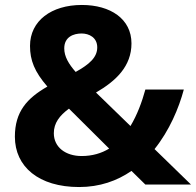

<svg xmlns="http://www.w3.org/2000/svg" viewBox="-20 -744 790 774"><path d="M310 -724C187 -724 101 -660 101 -559C101 -501 119 -455 171 -395C89 -348 40 -294 40 -193C40 -72 136 10 299 10C382 10 452 -15 510 -55L566 0H750L603 -143C663 -218 701 -308 721 -383H566C552 -332 533 -281 506 -236L367 -371C448 -418 510 -477 510 -569C510 -668 425 -724 310 -724ZM309 -609C339 -609 372 -593 372 -553C372 -513 341 -485 285 -454C257 -486 239 -516 239 -549C239 -595 276 -609 309 -609ZM258 -306 420 -145C389 -126 352 -115 309 -115C245 -115 197 -150 197 -207C197 -248 220 -278 258 -306Z"/></svg>

Font: Noto Sans Gunjala Gondi
Style: Bold
Weight: 700
Designer: Ek Type
Foundry: Ek Type
Version: Version 1.004